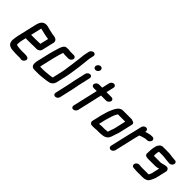

<svg xmlns="http://www.w3.org/2000/svg" viewBox="109 -1708 2753 2753"><g transform="rotate(45 1485.5 -331.5)"><path d="M311 -294H217C214 -294 211 -294 208 -293L244 -449C244 -451 245 -455 247 -460C260 -456 270 -456 283 -451C317 -441 355 -436 390 -428L406 -426C410 -425 415 -424 420 -423H422L392 -296H373C360 -296 326 -294 311 -294ZM353 -206H407C418 -205 429 -209 444 -218C459 -227 469 -240 473 -257L516 -441C525 -490 486 -511 439 -515L422 -517L407 -520C388 -523 367 -530 347 -533C317 -539 292 -552 257 -552C222 -552 189 -531 175 -503C168 -491 158 -465 154 -449L83 -142C80 -129 78 -118 77 -108C71 -70 67 -40 76 -14C87 35 141 52 212 52C223 52 232 54 243 54H335C340 54 343 56 347 57C371 65 399 45 409 25C431 -18 393 -36 355 -36H254C247 -37 241 -38 233 -38C229 -38 224 -38 218 -39C198 -39 182 -45 167 -49C165 -54 161 -65 163 -74C165 -96 167 -118 173 -143L187 -205C190 -204 193 -204 196 -204H290C305 -204 339 -206 353 -206Z M848 -521H784C764 -521 751 -526 732 -526C729 -525 725 -525 720 -525H705C657 -525 637 -477 624 -433C609 -382 594 -338 581 -282L537 -93C521 -24 529 28 597 28H677C687 28 697 28 708 27C765 19 823 18 876 4C907 -3 938 -33 946 -67L983 -226C1001 -305 1006 -375 1019 -450C1025 -498 1029 -546 1035 -592C1038 -613 1037 -629 1042 -651L1055 -708C1061 -732 1046 -753 1022 -753C998 -753 971 -732 965 -708L953 -652C944 -614 945 -581 939 -544C931 -498 929 -453 921 -404C911 -347 907 -288 893 -226L859 -80C835 -75 814 -72 789 -70C758 -68 730 -62 697 -62H623C624 -68 623 -73 625 -80C625 -84 626 -88 627 -93L671 -282C678 -313 684 -335 692 -361L702 -395C706 -406 709 -416 712 -425C713 -428 714 -432 716 -436H717C729 -433 748 -431 764 -431H828C852 -431 877 -452 883 -476C889 -500 872 -521 848 -521Z M1152 -448 1110 -265C1099 -217 1094 -170 1081 -123L1043 45C1037 70 1053 90 1078 90C1103 90 1127 70 1133 45L1171 -121C1184 -168 1189 -217 1200 -265L1242 -448C1248 -472 1232 -493 1208 -493C1184 -493 1158 -472 1152 -448ZM1178 -637C1172 -611 1189 -589 1215 -589C1240 -589 1264 -609 1270 -634C1276 -660 1259 -682 1233 -682C1208 -682 1184 -662 1178 -637Z M1490 -594 1464 -479H1399C1375 -479 1349 -458 1343 -434C1337 -410 1354 -389 1378 -389H1443L1355 -8C1349 16 1364 37 1388 37C1412 37 1439 16 1445 -8L1532 -387H1636C1660 -387 1686 -408 1692 -432C1698 -456 1681 -477 1657 -477H1553L1580 -594C1586 -618 1569 -639 1545 -639C1521 -639 1496 -618 1490 -594Z M1804 -80H1799L1823 -183C1842 -250 1860 -318 1893 -368H2042L2001 -189C1998 -181 1997 -176 1996 -173C1994 -168 1991 -161 1988 -153L1981 -131C1975 -117 1972 -106 1967 -90C1965 -89 1961 -88 1959 -88C1954 -88 1948 -88 1941 -87L1923 -85C1919 -84 1915 -84 1912 -84H1853C1837 -84 1818 -80 1804 -80ZM1739 9C1744 10 1752 10 1761 10H1784C1799 10 1820 6 1835 6H1892C1902 6 1917 3 1929 3C1934 2 1939 2 1942 2C1978 -1 2009 -12 2031 -37C2049 -59 2058 -91 2068 -121L2075 -143C2078 -150 2079 -155 2080 -158C2083 -165 2086 -174 2090 -186L2141 -405C2147 -430 2130 -450 2105 -450C2099 -455 2091 -458 2082 -458H1901C1886 -458 1870 -452 1853 -441C1820 -418 1800 -373 1781 -331C1761 -287 1749 -235 1734 -185L1701 -43C1695 -18 1714 9 1739 9Z M2259 -476 2235 -374C2229 -349 2221 -318 2215 -293L2142 21C2136 45 2154 66 2178 66C2202 66 2226 45 2232 21L2305 -295C2310 -318 2319 -347 2324 -369C2345 -378 2374 -389 2397 -394C2406 -396 2417 -400 2427 -400C2432 -401 2438 -401 2443 -401H2453C2477 -401 2502 -422 2508 -446C2514 -470 2497 -491 2473 -491H2463C2456 -491 2450 -491 2444 -490C2436 -490 2427 -489 2417 -486C2393 -481 2369 -475 2347 -467L2349 -476C2355 -501 2340 -521 2315 -521C2290 -521 2265 -501 2259 -476Z M2921 -332C2905 -332 2891 -329 2875 -326C2866 -324 2847 -316 2837 -316C2832 -315 2826 -313 2821 -312H2679C2678 -333 2677 -358 2683 -383L2689 -405H2762C2769 -404 2775 -404 2782 -404C2795 -404 2805 -402 2817 -400L2839 -398C2852 -397 2864 -394 2876 -394C2886 -394 2899 -391 2908 -391H2914C2939 -391 2964 -411 2970 -436C2976 -461 2960 -481 2935 -481H2921C2913 -483 2907 -484 2901 -484C2869 -484 2838 -494 2805 -494H2785C2778 -495 2771 -495 2765 -495H2680C2657 -495 2636 -483 2620 -460C2611 -447 2606 -436 2603 -425L2593 -383C2591 -376 2591 -368 2590 -360L2588 -344C2588 -338 2587 -332 2587 -327C2585 -310 2587 -289 2585 -272C2581 -239 2607 -222 2644 -222H2795C2804 -222 2813 -223 2821 -225C2835 -228 2849 -229 2862 -235L2835 -118C2833 -108 2828 -98 2824 -90C2822 -84 2819 -76 2816 -72C2809 -71 2803 -70 2800 -70H2675C2670 -70 2664 -70 2659 -71C2649 -71 2635 -74 2624 -74H2618C2593 -75 2568 -54 2562 -30C2556 -6 2572 15 2595 16H2601C2617 16 2636 20 2654 20H2779C2822 20 2859 10 2880 -20C2890 -38 2902 -54 2910 -77C2915 -89 2921 -102 2925 -118L2962 -277C2968 -304 2949 -332 2921 -332Z"/></g></svg>

Font: Electronic
Style: BlkIt
Weight: 900
Version: Version 1.011